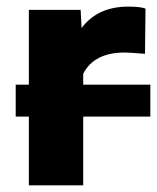

<svg xmlns="http://www.w3.org/2000/svg" viewBox="-20 -558 473 578"><path d="M66.9 0V-528.3H222.7L225.6 -473.6Q273.9 -538.1 366.2 -538.1Q402.3 -538.1 418 -532.2L416.5 -396Q368.2 -399.9 355.5 -399.9Q263.2 -399.9 230.5 -335.9V0ZM432.6 -303.2V-207H27.3V-303.2Z"/></svg>

Font: Bert Sans Black
Style: Regular
Weight: 900
Designer: Christian Robertson, Adam Twardoch, & Cristiano Sobral
Foundry: Google
Version: Version 12.135;January 10, 2020;FontCreator 12.0.0.2547 64-b